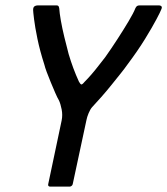

<svg xmlns="http://www.w3.org/2000/svg" viewBox="-20 -693 621 713"><path d="M322 -295Q315 -287 309 -272.5Q303 -258 301 -247L250 -9Q249 -5 245.5 -2.5Q242 0 239 0H166Q162 0 160 -2.5Q158 -5 159 -9L209 -246Q213 -266 209 -286.5Q205 -307 199 -320Q193 -330 185 -348.5Q177 -367 168.5 -387.5Q160 -408 153.5 -425.5Q147 -443 145 -452Q128 -505 119 -549Q110 -593 106.5 -621.5Q103 -650 103 -656Q103 -666 108 -669.5Q113 -673 120 -673H190Q195 -673 197 -670.5Q199 -668 200 -662Q201 -645 206 -616.5Q211 -588 219 -555Q227 -522 235 -492Q243 -465 252.5 -439.5Q262 -414 273 -390Q278 -381 281.5 -379.5Q285 -378 294 -389Q306 -401 319.5 -416.5Q333 -432 346 -449Q359 -466 371 -481Q393 -512 416 -547.5Q439 -583 457.5 -614Q476 -645 483 -663Q486 -669 489.5 -671Q493 -673 499 -673H571Q576 -673 579.5 -669.5Q583 -666 578 -656Q576 -650 561 -621.5Q546 -593 519 -549Q492 -505 453 -453Q444 -440 428 -420Q412 -400 393.5 -377Q375 -354 356 -332.5Q337 -311 322 -295Z"/></svg>

Font: Glory Medium
Style: Italic
Weight: 500
Italic angle: -12°
Version: Version 1.011